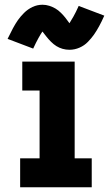

<svg xmlns="http://www.w3.org/2000/svg" viewBox="-20 -790 472 810"><path d="M65 0H367V-122H295V-530H74V-408H147V-122H65ZM273 -580Q295 -580 315.5 -589Q336 -598 351 -613.5Q366 -629 376.5 -644Q387 -659 398 -679Q409 -699 420 -724L312 -765Q300 -738 290 -720.5Q280 -703 273 -692Q265 -703 257 -713.5Q249 -724 237.5 -735.5Q226 -747 214 -754Q202 -761 188 -765.5Q174 -770 159 -770Q137 -770 117 -760.5Q97 -751 81.5 -735.5Q66 -720 55.5 -705Q45 -690 34.5 -670.5Q24 -651 12 -626L120 -585Q132 -611 142 -629Q152 -647 159 -657Q167 -647 175.5 -636Q184 -625 195 -614Q206 -603 218 -595.5Q230 -588 244 -584Q258 -580 273 -580Z"/></svg>

Font: Iosevka Sparkle Heavy
Style: Regular
Weight: 900
Designer: Belleve Invis
Foundry: Belleve Invis
Version: Version 4.5.0; ttfautohint (v1.8.3)